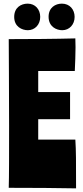

<svg xmlns="http://www.w3.org/2000/svg" viewBox="-20 -1032 455 1055"><path d="M398 3C398 -147 398 -203 394 -265H190V-377H365V-526H190V-642H391C393 -681 395 -739 395 -772C395 -794 394 -804 394 -821C286 -818 133 -817 28 -817C28 -764 30 -544 30 -342C30 -194 30 -56 28 0C136 0 324 1 398 3ZM58 -939C58 -885 101 -866 133 -866C172 -866 201 -897 201 -939C201 -980 174 -1012 132 -1012C96 -1012 58 -991 58 -939ZM247 -940C247 -885 290 -866 322 -866C361 -866 390 -897 390 -939C390 -980 363 -1012 320 -1012C285 -1012 247 -991 247 -940Z"/></svg>

Font: Ranchers
Style: Regular
Weight: 400
Designer: Pablo Impallari, Brenda Gallo
Foundry: Pablo Impallari, Brenda Gallo
Version: Version 1.000